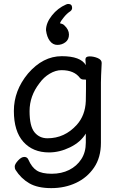

<svg xmlns="http://www.w3.org/2000/svg" viewBox="-20 -779 620 980"><path d="M328.1 -758.8Q348.1 -758.8 348.1 -738.8Q348.1 -729 339.8 -722.2Q320.8 -710 305.2 -689.9Q290 -671.9 286.1 -660.2Q288.1 -660.2 293 -658.2Q303.2 -655.8 308.1 -649.9Q332 -627.9 332 -602.5Q332 -577.1 314 -563.5Q295.9 -549.8 272.9 -549.8Q250 -549.8 234.6 -569.8Q219.2 -589.8 214.8 -625Q214.8 -662.1 244.9 -700Q274.9 -737.8 316.9 -755.9Q323.2 -758.8 328.1 -758.8ZM499 -457Q495.1 -380.9 495.1 -357.9V-49.8Q495.1 24.9 460 76.4Q424.8 127.9 367.9 154.5Q311 181.2 241.5 181.2Q171.9 181.2 129.4 156.5Q86.9 131.8 59.1 87.9Q55.2 82 55.2 70.6Q55.2 59.1 72 40.5Q88.9 22 104 22Q119.1 22 125 36.1Q142.1 75.2 168 91.6Q193.8 107.9 243.9 107.9Q293.9 107.9 333 88.4Q372.1 68.8 395 33.4Q418 -2 418 -50.8V-97.2Q391.1 -53.2 337.6 -27.1Q284.2 -1 230 -1Q147.9 -1 99.4 -54.9Q50.8 -108.9 50.8 -212.9Q50.8 -316.9 123 -403.8Q199.2 -492.2 295.2 -492.2Q391.1 -492.2 418 -446.8L416 -475.1Q416 -491.2 437 -491.2Q458 -491.2 478.5 -482.7Q499 -474.1 499 -458ZM418.9 -372.1Q419.9 -373 407.5 -373Q395 -373 388.2 -380.9Q358.9 -420.9 293.9 -420.9Q264.2 -420.9 233.6 -402.8Q203.1 -384.8 181.2 -354Q130.9 -289.1 130.9 -211.9Q130.9 -134.8 156 -104Q181.2 -73.2 222.2 -73.2Q310.1 -73.2 372.1 -142.1Q415 -189.9 418 -263.2Q418.9 -290 418.9 -324.2Z"/></svg>

Font: LXGW WenKai Screen
Style: Regular
Weight: 400
Designer: LXGW / Fontworks Inc.
Foundry: LXGW / Fontworks Inc.
Version: Version 1.510;January 18,2025